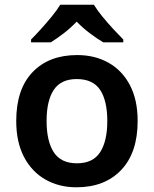

<svg xmlns="http://www.w3.org/2000/svg" viewBox="-20 -786 654 816"><path d="M565 -272Q565 -137 495 -63.5Q425 10 305 10Q231 10 173 -23Q115 -56 82 -119Q49 -182 49 -272Q49 -407 118.5 -479.5Q188 -552 308 -552Q383 -552 441 -519.5Q499 -487 532 -424.5Q565 -362 565 -272ZM178 -272Q178 -186 208.5 -139Q239 -92 307 -92Q375 -92 405.5 -139Q436 -186 436 -272Q436 -358 405.5 -404Q375 -450 306 -450Q239 -450 208.5 -404Q178 -358 178 -272ZM379 -766Q392 -744 414.5 -716.5Q437 -689 461 -663Q485 -637 504 -618V-606H419Q392 -622 362 -644.5Q332 -667 306 -694Q280 -667 251.5 -645Q223 -623 196 -606H112V-618Q131 -637 154.5 -663Q178 -689 200.5 -716.5Q223 -744 236 -766Z"/></svg>

Font: Noto Sans Tamil SemiBold
Style: Regular
Weight: 600
Designer: Jelle Bosma - Monotype Design Team
Foundry: Monotype Imaging Inc.
Version: Version 2.004; ttfautohint (v1.8.4.7-5d5b)